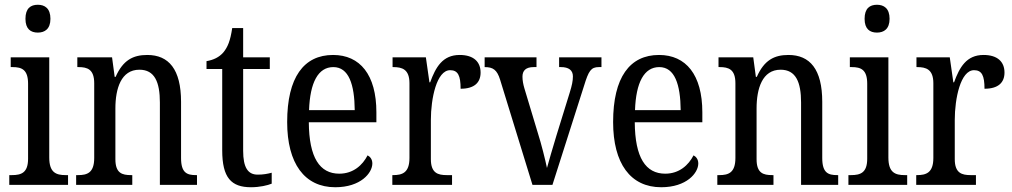

<svg xmlns="http://www.w3.org/2000/svg" viewBox="-20 -777 4254 807"><path d="M139 -640C168 -640 192 -655 192 -698C192 -742 168 -757 139 -757C109 -757 87 -742 87 -698C87 -655 109 -640 139 -640ZM19 0H266V-41H256C215 -41 187 -52 187 -115V-536H25V-495H33C72 -495 98 -484 98 -425V-110C98 -51 70 -41 30 -41H19Z M300 0H536V-41H531C493 -41 465 -49 465 -108V-321C465 -405 489 -484 566 -484C630 -484 652 -432 652 -346V0H808V-41H804C766 -41 741 -50 741 -113V-349C741 -486 689 -546 599 -546C539 -546 497 -524 466 -454H462L451 -536H305V-495H310C347 -495 376 -486 376 -427V-113C376 -50 346 -41 308 -41H300Z M1035 10C1072 10 1105 2 1122 -5V-51C1103 -46 1086 -43 1063 -43C1022 -43 1002 -73 1002 -143V-487H1114V-536H1002V-659H956C948 -605 937 -579 919 -557C901 -536 877 -525 848 -520V-487H914V-145C914 -30 952 10 1035 10Z M1389 10C1496 10 1545 -50 1545 -90C1545 -108 1535 -119 1525 -124C1504 -83 1465 -47 1406 -47C1324 -47 1279 -114 1278 -263H1562V-305C1562 -463 1493 -546 1380 -546C1257 -546 1187 -452 1187 -264C1187 -90 1260 10 1389 10ZM1471 -314H1279C1283 -430 1317 -495 1381 -495C1446 -495 1470 -422 1471 -314Z M1629 0H1880V-41H1858C1821 -41 1791 -49 1791 -108V-273C1791 -362 1815 -482 1872 -482C1905 -482 1916 -459 1916 -404C1975 -404 2000 -431 2000 -472C2000 -517 1971 -546 1912 -546C1840 -546 1811 -494 1788 -431H1785L1770 -536H1630V-495H1633C1670 -495 1701 -486 1701 -427V-113C1701 -50 1670 -41 1632 -41H1629Z M2082 -442 2218 0H2302L2435 -417C2454 -479 2464 -495 2497 -495H2508V-536H2330V-495H2338C2370 -495 2388 -482 2388 -456C2388 -437 2384 -418 2375 -389L2319 -208C2302 -152 2286 -97 2279 -71C2272 -105 2256 -170 2240 -220L2184 -406C2179 -423 2176 -439 2176 -455C2176 -480 2190 -495 2223 -495H2235V-536H2017V-495C2052 -495 2069 -484 2082 -442Z M2759 10C2866 10 2915 -50 2915 -90C2915 -108 2905 -119 2895 -124C2874 -83 2835 -47 2776 -47C2694 -47 2649 -114 2648 -263H2932V-305C2932 -463 2863 -546 2750 -546C2627 -546 2557 -452 2557 -264C2557 -90 2630 10 2759 10ZM2841 -314H2649C2653 -430 2687 -495 2751 -495C2816 -495 2840 -422 2841 -314Z M2995 0H3231V-41H3226C3188 -41 3160 -49 3160 -108V-321C3160 -405 3184 -484 3261 -484C3325 -484 3347 -432 3347 -346V0H3503V-41H3499C3461 -41 3436 -50 3436 -113V-349C3436 -486 3384 -546 3294 -546C3234 -546 3192 -524 3161 -454H3157L3146 -536H3000V-495H3005C3042 -495 3071 -486 3071 -427V-113C3071 -50 3041 -41 3003 -41H2995Z M3666 -640C3695 -640 3719 -655 3719 -698C3719 -742 3695 -757 3666 -757C3636 -757 3614 -742 3614 -698C3614 -655 3636 -640 3666 -640ZM3546 0H3793V-41H3783C3742 -41 3714 -52 3714 -115V-536H3552V-495H3560C3599 -495 3625 -484 3625 -425V-110C3625 -51 3597 -41 3557 -41H3546Z M3831 0H4082V-41H4060C4023 -41 3993 -49 3993 -108V-273C3993 -362 4017 -482 4074 -482C4107 -482 4118 -459 4118 -404C4177 -404 4202 -431 4202 -472C4202 -517 4173 -546 4114 -546C4042 -546 4013 -494 3990 -431H3987L3972 -536H3832V-495H3835C3872 -495 3903 -486 3903 -427V-113C3903 -50 3872 -41 3834 -41H3831Z"/></svg>

Font: Noto Serif Tamil Condensed
Style: Italic
Weight: 400
Width: 3
Italic angle: -12°
Designer: Indian Type Foundry, Tom Grace, and the Monotype Design Team
Foundry: Monotype Imaging Inc.
Version: Version 2.003